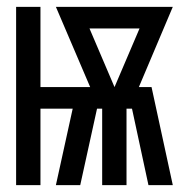

<svg xmlns="http://www.w3.org/2000/svg" viewBox="-20 -540 540 560"><path d="M27 0V-520H98V-286H243L143 -520H484L385 -286H422L484 0H413L365 -223H349V0H278V-223H263L214 0H143L192 -223H98V0ZM314 -286 387 -457H241Z"/></svg>

Font: Iosevka Medium
Style: Regular
Weight: 500
Monospace: yes
Designer: Belleve Invis
Foundry: Belleve Invis
Version: Version 32.5.0; ttfautohint (v1.8.4)